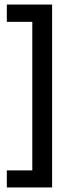

<svg xmlns="http://www.w3.org/2000/svg" viewBox="-20 -704 329 844"><path d="M209 120H122V-669H209ZM209 120H10V45H209ZM209 -608H10V-684H209Z"/></svg>

Font: Bricolage Grotesque 18pt
Style: Regular
Weight: 400
Version: Version 1.001;gftools[0.9.33.dev8+g029e19f]